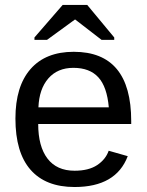

<svg xmlns="http://www.w3.org/2000/svg" viewBox="-20 -748 596 778"><path d="M442.9 -596.2V-586.4H391.6L284.7 -668.9H283.7L170.4 -586.4H119.6V-596.2L233.9 -728H333.5ZM134.8 -245.6Q134.8 -154.8 172.4 -105.5Q210 -56.2 282.2 -56.2Q339.4 -56.2 373.8 -79.1Q408.2 -102.1 420.4 -137.2L497.6 -115.2Q450.2 9.8 282.2 9.8Q165 9.8 103.8 -60.1Q42.5 -129.9 42.5 -267.6Q42.5 -398.4 103.8 -468.3Q165 -538.1 278.8 -538.1Q511.7 -538.1 511.7 -257.3V-245.6ZM420.9 -313Q413.6 -396.5 378.4 -434.8Q343.3 -473.1 277.3 -473.1Q213.4 -473.1 176 -430.4Q138.7 -387.7 135.7 -313Z"/></svg>

Font: TypoPRO Liberation Sans
Style: Regular
Weight: 400
Designer: Steve Matteson
Foundry: Ascender Corporation
Version: Version 2.00.1